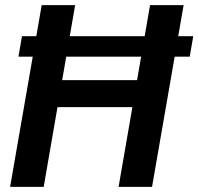

<svg xmlns="http://www.w3.org/2000/svg" viewBox="-20 -731 776 751"><path d="M735.8 -589.4 722.2 -509.3H52.2L65.9 -589.4ZM550.8 -417.5 532.2 -312H168L187 -417.5ZM273.9 -710.9 150.9 0H19.5L143.1 -710.9ZM698.2 -710.9 574.7 0H443.8L566.9 -710.9Z"/></svg>

Font: Roboto SemiBold
Style: Italic
Weight: 600
Designer: Christian Robertson
Foundry: Google
Version: Version 3.009; 2024